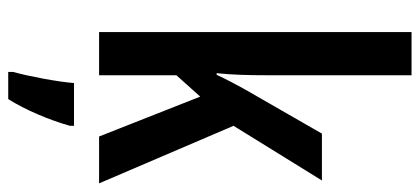

<svg xmlns="http://www.w3.org/2000/svg" viewBox="-297 -503 1021 467"><g transform="rotate(90 213.5 -269.5)"><path d="M163 -760H58V0H163V-188L215 -246L312 0H426L286 -327L419 -542H305L197 -354C186 -334 173 -310 162 -286H158C162 -324 163 -364 163 -405ZM286 61H182C179 101 165 174 155 209V221H221C247 180 272 121 286 71Z"/></g></svg>

Font: Noto Sans Display Condensed Medium
Style: Regular
Weight: 500
Width: 3
Designer: Monotype Design Team
Foundry: Monotype Imaging Inc.
Version: Version 1.900